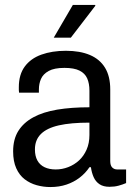

<svg xmlns="http://www.w3.org/2000/svg" viewBox="-20 -743 533 775"><path d="M183 12Q155 12 128 4.5Q101 -3 79.5 -19.5Q58 -36 45.5 -64Q33 -92 33 -132Q33 -181 54 -214.5Q75 -248 114.5 -269.5Q154 -291 211 -300.5Q268 -310 341 -310V-377Q341 -406 332 -426.5Q323 -447 301 -458Q279 -469 240 -469Q199 -469 176.5 -456.5Q154 -444 145.5 -424.5Q137 -405 137 -382V-369H57Q56 -374 56 -379Q56 -384 56 -391Q56 -442 80 -474.5Q104 -507 147 -522.5Q190 -538 246 -538Q303 -538 343 -521Q383 -504 404 -469.5Q425 -435 425 -382V-93Q425 -75 433 -67Q441 -59 453 -59H489V-4Q475 2 458.5 6.5Q442 11 422 11Q397 11 381.5 0.5Q366 -10 358 -28Q350 -46 347 -68H341Q325 -44 301.5 -26Q278 -8 248.5 2Q219 12 183 12ZM205 -59Q231 -59 255.5 -68.5Q280 -78 299 -95.5Q318 -113 329.5 -139Q341 -165 341 -198V-248Q266 -248 217.5 -237Q169 -226 145 -202Q121 -178 121 -140Q121 -113 131 -95Q141 -77 160 -68Q179 -59 205 -59ZM197 -591 274 -723H364L365 -720L266 -591Z"/></svg>

Font: Archivo SemiCondensed
Style: Regular
Weight: 400
Width: 4
Designer: Hector Gatti
Foundry: Omnibus-Type
Version: Version 2.001